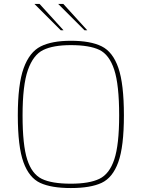

<svg xmlns="http://www.w3.org/2000/svg" viewBox="-20 -944 716 970"><path d="M70 -361Q70 -518 99.5 -599.5Q129 -681 185.5 -709.5Q242 -738 338 -738Q437 -738 493.5 -710Q550 -682 578 -601Q606 -520 606 -361Q606 -203 577.5 -124.5Q549 -46 493 -20Q437 6 338 6Q239 6 183 -20Q127 -46 98.5 -124.5Q70 -203 70 -361ZM582 -361Q582 -516 557 -592Q532 -668 482 -692Q432 -716 338 -716Q249 -716 198.5 -691.5Q148 -667 121 -590.5Q94 -514 94 -361Q94 -211 117.5 -138Q141 -65 191 -40.5Q241 -16 338 -16Q431 -16 482 -40.5Q533 -65 557.5 -139Q582 -213 582 -361ZM154 -924H180L301 -791H287ZM274 -924H300L421 -791H407Z"/></svg>

Font: Exo Thin
Style: Regular
Weight: 250
Designer: Natanael Gama
Foundry: Natanael Gama
Version: Version 1.500; ttfautohint (v1.6)